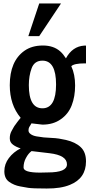

<svg xmlns="http://www.w3.org/2000/svg" viewBox="-20 -895 514 1102"><path d="M142.6 -687.5 205.1 -875H330.1L205.1 -687.5ZM328.1 -210Q285.2 -179.7 223.6 -179.7L160.6 -187Q159.7 -184.6 155.8 -178.7Q151.4 -172.9 147.5 -165Q143.6 -157.7 143.6 -146Q143.6 -134.3 155.8 -125.5Q168 -116.2 189.5 -112.3Q210.9 -108.4 230.5 -106.4Q250 -104.5 274.9 -103.5Q299.3 -102.5 317.9 -99.6Q336.9 -96.7 358.4 -91.8Q413.1 -79.1 443.4 -50.3Q473.6 -22 473.6 31.2Q473.6 128.9 381.3 166Q329.1 187.5 248 187Q167 187 142.1 183.1Q117.2 178.7 95.2 174.8Q60.5 168.5 32.7 148.9Q4.9 129.4 4.9 87.9Q4.9 46.4 31.2 11.7Q57.6 -22.9 98.6 -43.5Q73.2 -50.8 54.7 -64.5Q36.1 -78.1 36.1 -101.1Q36.1 -124 45.9 -142.1Q55.7 -159.2 58.6 -165Q61.5 -170.9 69.3 -180.7Q76.2 -190.4 79.1 -194.3Q82 -198.2 89.8 -208Q97.7 -217.8 98.6 -218.8Q36.1 -293 36.1 -406.2Q36.1 -543.9 120.1 -603.5Q163.1 -633.8 226.1 -633.8Q288.1 -633.8 326.2 -599.6Q342.8 -585 358.4 -560.1Q395.5 -628.9 463.9 -633.3Q468.8 -633.3 473.6 -633.3V-531.2H465.8Q405.3 -531.2 389.2 -515.1Q411.1 -467.8 411.1 -404.3Q411.1 -340.8 391.6 -290.5Q372.1 -240.2 328.1 -210ZM364.3 48.3Q364.3 -3.9 264.2 -15.6L161.1 -27.8Q142.6 -14.2 128.9 11.7Q115.2 37.1 115.2 66.4Q115.2 95.7 210 95.7L254.9 94.7Q364.3 94.7 364.3 48.3ZM223.6 -546.9Q177.7 -546.9 161.6 -503.4Q145.5 -460 145.5 -406.2Q145.5 -273.4 223.6 -273.4Q301.8 -273.4 301.8 -410.2Q301.8 -546.9 223.6 -546.9Z"/></svg>

Font: Oswald-Regular
Style: Regular
Weight: 400
Designer: vernon adams
Foundry: vernon adams
Version: Version 2.002; ttfautohint (v0.92.18-e454-dirty) -l 8 -r 50 